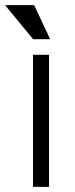

<svg xmlns="http://www.w3.org/2000/svg" viewBox="-49 -728 291 748"><path d="M142.1 0H79.6V-514.6H142.1ZM146.5 -575.2H80.1L-29.3 -708H84Z"/></svg>

Font: Saysettha OT
Style: Regular
Weight: 400
Designer: John M. Durdin and Silvain Dupertuis
Foundry: Lao Script for Windows
Version: Version 2.000